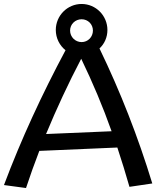

<svg xmlns="http://www.w3.org/2000/svg" viewBox="-22 -913 811 967"><path d="M519 -762C519 -834 461 -893 389 -893C317 -893 259 -834 259 -762C259 -721 278 -684 308 -660C190 -439 85 -213 -2 19L109 34C130 -29 152 -91 176 -153L569 -170C591 -104 611 -38 630 28L745 11C673 -225 584 -452 479 -669C504 -692 519 -725 519 -762ZM387 -617C445 -497 496 -376 540 -252L210 -238C263 -366 322 -493 387 -617ZM446 -759C446 -727 421 -701 389 -701C357 -701 331 -727 331 -759C331 -791 357 -816 389 -816C421 -816 446 -791 446 -759Z"/></svg>

Font: McLaren
Style: Regular
Weight: 400
Designer: Astigmatic (AOETI)
Foundry: Astigmatic (AOETI)
Version: Version 1.000